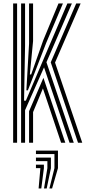

<svg xmlns="http://www.w3.org/2000/svg" viewBox="-20 -820 498 1103"><path d="M101.2 0V-800H124V-557.2L118.2 -241.5H128.5L263.2 -557.5L367 -800H393L246.8 -462.5L403.8 0H379.5L233 -433L124 -187V0ZM147 0V-181L229.5 -372.8L355.2 0H331L226.5 -312L170 -176V0ZM55.5 0V-800H78.2V0ZM428.2 0 271.5 -461.8 417.8 -800H443.2L296.2 -460.5L452.5 0ZM131.5 -301.2 147 -569V-800H170V-584.2L151.5 -392.2H159L228 -587.5L316 -800H341.5L245.8 -574.5L140.2 -301.2ZM263.8 262.8 292.8 146V65.2H186.5V45H313V146L279.2 262.8ZM201.8 262.8 212 146H186.5V125.8H232.2V146L217.2 262.8ZM232.8 262.8 252.2 146V105.5H186.5V85.5H272.5V146L248.2 262.8Z"/></svg>

Font: Big Shoulders Inline Text Thin
Style: Bold
Weight: 700
Version: Version 2.002